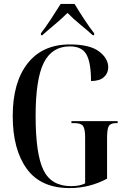

<svg xmlns="http://www.w3.org/2000/svg" viewBox="-20 -951 646 981"><path d="M336 10Q437 10 527 -38V-245Q527 -292 536 -307Q545 -322 574 -322H581V-332H345V-322H359Q394 -322 404.5 -307Q415 -292 415 -248V-14Q388 0 343 0Q242 0 202 -82Q162 -164 162 -358Q162 -548 204 -631Q246 -714 337 -714Q399 -714 422 -672Q445 -630 445 -537Q489 -537 511 -557Q533 -577 533 -607Q533 -653 485.5 -688.5Q438 -724 337 -724Q197 -724 121 -627Q45 -530 45 -358Q45 -188 116.5 -89Q188 10 336 10ZM189 -771H196Q225 -797 260.5 -826.5Q296 -856 325 -885Q353 -856 389 -826.5Q425 -797 454 -771H461V-781Q439 -809 410 -853Q381 -897 361 -931H290Q269 -897 240 -853Q211 -809 189 -781Z"/></svg>

Font: Noto Serif Display Condensed Semi
Style: Regular
Weight: 600
Width: 3
Designer: Monotype Design Team
Foundry: Monotype Imaging Inc.
Version: Version 1.900